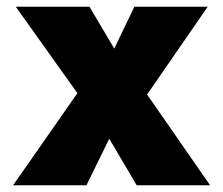

<svg xmlns="http://www.w3.org/2000/svg" viewBox="-20 -553 666 573"><path d="M388 0 306 -139 238 0H19L211 -275L27 -533H247L321 -408L381 -533H600L419 -271L607 0Z"/></svg>

Font: Mach ExtraBold
Style: Regular
Weight: 800
Version: Version 1.002